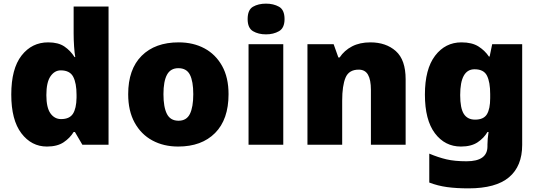

<svg xmlns="http://www.w3.org/2000/svg" viewBox="-20 -796 2958 1056"><path d="M238 10Q153 10 97.5 -63Q42 -136 42 -276Q42 -418 98.5 -490.5Q155 -563 245 -563Q301 -563 334.5 -540Q368 -517 390 -482H394Q390 -503 387.5 -540Q385 -577 385 -612V-760H577V0H433L392 -70H385Q365 -37 330 -13.5Q295 10 238 10ZM316 -141Q362 -141 381 -170Q400 -199 401 -259V-274Q401 -339 382.5 -374Q364 -409 314 -409Q280 -409 257.5 -376Q235 -343 235 -273Q235 -204 257.5 -172.5Q280 -141 316 -141Z M1237 -278Q1237 -139 1163 -64.5Q1089 10 960 10Q880 10 818 -23.5Q756 -57 720.5 -121.5Q685 -186 685 -278Q685 -415 759 -489Q833 -563 963 -563Q1043 -563 1104.5 -530Q1166 -497 1201.5 -433.5Q1237 -370 1237 -278ZM879 -278Q879 -207 898 -169.5Q917 -132 962 -132Q1006 -132 1024.5 -169.5Q1043 -207 1043 -278Q1043 -349 1024.5 -385Q1006 -421 961 -421Q918 -421 898.5 -385Q879 -349 879 -278Z M1443 -776Q1484 -776 1514.5 -759Q1545 -742 1545 -691Q1545 -642 1514.5 -624.5Q1484 -607 1443 -607Q1401 -607 1371.5 -624.5Q1342 -642 1342 -691Q1342 -742 1371.5 -759Q1401 -776 1443 -776ZM1538 -553V0H1347V-553Z M2017 -563Q2103 -563 2157 -515Q2211 -467 2211 -360V0H2020V-302Q2020 -357 2004 -385Q1988 -413 1953 -413Q1899 -413 1880.5 -369Q1862 -325 1862 -242V0H1671V-553H1815L1841 -480H1848Q1874 -519 1916.5 -541Q1959 -563 2017 -563Z M2518 -563Q2576 -563 2611.5 -540.5Q2647 -518 2669 -485H2673L2687 -553H2852V1Q2852 118 2779.5 179Q2707 240 2557 240Q2490 240 2439 233Q2388 226 2341 208V49Q2391 70 2436 80.5Q2481 91 2546 91Q2661 91 2661 9V-1Q2661 -30 2667 -70H2661Q2642 -37 2607 -13.5Q2572 10 2515 10Q2427 10 2372 -63Q2317 -136 2317 -276Q2317 -416 2373 -489.5Q2429 -563 2518 -563ZM2590 -415Q2511 -415 2511 -273Q2511 -201 2531 -169.5Q2551 -138 2593 -138Q2640 -138 2658 -167.5Q2676 -197 2676 -256V-279Q2676 -344 2658.5 -379.5Q2641 -415 2590 -415Z"/></svg>

Font: Noto Sans Syriac Eastern Black
Style: Regular
Weight: 900
Designer: Patrick Giasson and the Monotype Design Team
Foundry: Monotype Imaging Inc.
Version: Version 3.001; ttfautohint (v1.8.4.7-5d5b)